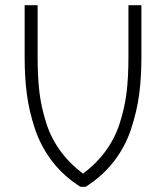

<svg xmlns="http://www.w3.org/2000/svg" viewBox="-20 -720 640 740"><path d="M290 0 315 -40Q256 -81 217 -132.5Q178 -184 158.5 -245Q139 -306 132 -364.5Q125 -423 125 -500V-700H75V-500Q75 -422 83.5 -357Q92 -292 114.5 -224Q137 -156 181 -98.5Q225 -41 290 0ZM310 0Q375 -41 419 -98Q463 -155 485.5 -223.5Q508 -292 516.5 -357Q525 -422 525 -500V-700H475V-500Q475 -423 468 -364.5Q461 -306 441.5 -245Q422 -184 383 -132.5Q344 -81 285 -40L290 0Z"/></svg>

Font: Millimetre
Style: Light
Weight: 200
Designer: Jérémy Landes
Version: Version 1.0